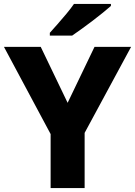

<svg xmlns="http://www.w3.org/2000/svg" viewBox="-20 -951 683 971"><path d="M236 0V-273L0 -714H186L322 -431L458 -714H643L408 -279V0ZM541 -921Q525 -907 500 -886.5Q475 -866 446.5 -844.5Q418 -823 391 -803.5Q364 -784 345 -771H232V-785Q249 -804 271.5 -829.5Q294 -855 316.5 -882Q339 -909 354 -931H541Z"/></svg>

Font: Noto Sans Symbols ExtraBold
Style: Regular
Weight: 800
Version: Version 2.002